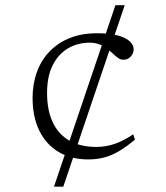

<svg xmlns="http://www.w3.org/2000/svg" viewBox="-20 -702 624 722"><path d="M183 0 414 -682.5H449L218 0ZM345.5 -577Q393.5 -577 423.8 -568.5Q454 -560 468.5 -546Q483 -532 482.5 -517Q482.5 -506 477.2 -497Q472 -488 463.2 -482.5Q454.5 -477 442.5 -477.5Q433 -477.5 423.8 -484.2Q414.5 -491 404.2 -500.5Q394 -510 381.8 -519.5Q369.5 -529 353.5 -535.2Q337.5 -541.5 317.5 -541.5Q273 -541.5 236.8 -520.8Q200.5 -500 178.8 -458Q157 -416 157 -352Q157 -287 178.5 -241.8Q200 -196.5 241.2 -173Q282.5 -149.5 341.5 -149.5Q377 -149.5 410 -160.5Q443 -171.5 481 -197L487.5 -177Q456.5 -151 429 -134.5Q401.5 -118 373.2 -110.2Q345 -102.5 311.5 -102.5Q248 -102.5 201 -130.2Q154 -158 128.2 -210Q102.5 -262 102.5 -334Q102.5 -385.5 118.2 -429.8Q134 -474 165 -507Q196 -540 241.2 -558.5Q286.5 -577 345.5 -577Z"/></svg>

Font: Newsreader Light
Style: Regular
Weight: 300
Designer: Hugues Gentile
Foundry: Production Type
Version: Version 1.003